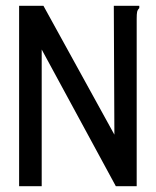

<svg xmlns="http://www.w3.org/2000/svg" viewBox="-20 -643 540 663"><path d="M46 -623H130L375 -178L373 -623H461V-615Q455 -609 453.5 -602Q452 -595 452 -578V0H380L124 -472V0H46Z"/></svg>

Font: Inconsolata Medium
Style: Regular
Weight: 500
Monospace: yes
Designer: Raph Levien, Cyreal, Brenton Simpson
Foundry: Raph Levien, Cyreal, Google
Version: Version 3.001; ttfautohint (v1.8.2.53-6de2)